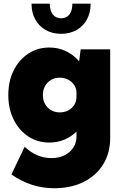

<svg xmlns="http://www.w3.org/2000/svg" viewBox="-20 -752 653 1026"><path d="M243.7 9.8Q180.2 9.8 130.6 -23.2Q81.1 -56.2 52.7 -113.5Q24.4 -170.9 24.4 -244.1Q24.4 -317.9 52.7 -375Q81.1 -432.1 130.6 -465.1Q180.2 -498 243.7 -498Q292 -498 332.8 -478.5Q373.5 -459 402.8 -424.3L411.1 -488.3H568.8V-14.2Q568.8 65.9 531.2 126.5Q493.7 187 426.3 220.5Q358.9 253.9 269 253.9Q146.5 253.9 41 180.2L111.8 32.2Q175.3 92.8 254.9 92.8Q293.9 92.8 324 78.1Q354 63.5 371.3 37.4Q388.7 11.2 388.7 -22V-48.8Q360.4 -21 323.5 -5.6Q286.6 9.8 243.7 9.8ZM299.3 -151.4Q324.2 -151.4 344.5 -161.9Q364.7 -172.4 376.7 -191.4Q388.7 -210.4 388.7 -234.9V-254.9Q388.7 -278.8 376.5 -297.4Q364.3 -315.9 344 -326.4Q323.7 -336.9 299.3 -336.9Q273.4 -336.9 252.9 -325Q232.4 -313 220.7 -292Q209 -271 209 -244.1Q209 -217.3 220.7 -196.3Q232.4 -175.3 252.9 -163.3Q273.4 -151.4 299.3 -151.4ZM464.4 -732.4Q464.4 -684.6 444.6 -648.2Q424.8 -611.8 389.2 -591.6Q353.5 -571.3 306.6 -571.3Q259.8 -571.3 224.1 -591.6Q188.5 -611.8 168.5 -648.2Q148.4 -684.6 148.4 -732.4H246.1Q246.1 -695.3 262.2 -674.8Q278.3 -654.3 306.6 -654.3Q335.4 -654.3 351.1 -674.8Q366.7 -695.3 366.7 -732.4Z"/></svg>

Font: Kumbh Sans Black
Style: Regular
Weight: 900
Version: Version 1.005